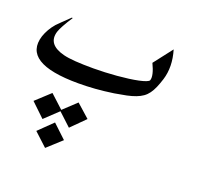

<svg xmlns="http://www.w3.org/2000/svg" viewBox="-169 -490 1044 981"><g transform="rotate(20 353.0 1.0)"><path d="M246.6 279.3 169.4 349.6 97.7 283.2 172.9 210ZM31.7 144 108.9 72.8 180.7 138.7 251 72.8 322.8 136.7 248.5 210.9 179.2 146.5 106.4 215.3ZM617.7 -187.5Q608.9 -159.7 599.9 -138.9Q590.8 -118.2 579.6 -102.8Q568.4 -87.4 553.5 -76.9Q538.6 -66.4 518.1 -58.6Q497.6 -50.8 470 -44.9Q442.4 -39.1 405.8 -33.2Q352.5 -25.4 306.4 -22Q260.3 -18.6 215.8 -18.6Q-91.8 -18.6 -40.5 -181.2Q-33.7 -201.2 -22.5 -220.7Q-11.2 -240.2 4.4 -258.3Q11.2 -265.6 27.8 -281.7Q44.4 -297.9 70.8 -323.2L75.2 -321.8Q53.7 -289.1 41.3 -266.1Q28.8 -243.2 24.4 -229.5Q1 -153.8 98.1 -128.9Q122.6 -122.6 163.6 -119.6Q204.6 -116.7 262.7 -116.7Q292 -116.7 324.5 -118.2Q356.9 -119.6 388.7 -122.3Q420.4 -125 450 -128.9Q479.5 -132.8 502.4 -137.7Q525.4 -142.6 539.8 -148.2Q554.2 -153.8 556.2 -159.7Q564.9 -186.5 536.1 -246.6L614.7 -348.1Q640.6 -261.2 617.7 -187.5Z"/></g></svg>

Font: XB Khoramshahr
Style: Italic
Weight: 400
Italic angle: -12°
Designer: Behnam
Foundry: Irmug
Version: Version 8.005 2009